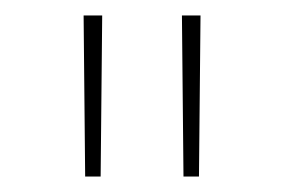

<svg xmlns="http://www.w3.org/2000/svg" viewBox="-20 -710 367 248"><path d="M239 -690 237 -482H217L215 -690ZM112 -690 110 -482H90L88 -690Z"/></svg>

Font: Exo 2 Thin
Style: Regular
Weight: 250
Designer: Natanael Gama
Foundry: Natanael Gama
Version: Version 2.010